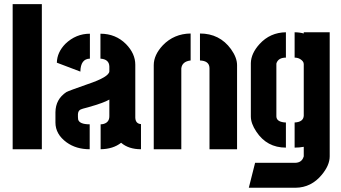

<svg xmlns="http://www.w3.org/2000/svg" viewBox="-20 -719 1644 925"><path d="M41 0V-699.2H181.6V0Z M247.1 -128.9Q247.1 -72.3 300.8 -33.2Q346.7 0 412.1 0V-120.1Q362.3 -120.1 356.4 -143.6Q355.5 -149.4 355.5 -155.3V-168.9Q356.4 -185.5 368.2 -191.4Q373 -194.3 404.3 -202.1Q480.5 -223.6 506.8 -239.3V-159.2Q506.8 -129.9 479.5 -122.1Q472.7 -120.1 464.8 -120.1V0Q525.4 -1 563.5 -31.2Q599.6 0 659.2 0V-121.1Q632.8 -123 631.8 -152.3V-407.2Q631.8 -460.9 586.9 -506.8Q537.1 -556.6 463.9 -556.6V-436.5Q505.9 -433.6 506.8 -398.4V-376Q506.8 -348.6 402.3 -313.5Q312.5 -282.2 299.8 -275.4Q248 -241.2 247.1 -178.7ZM253.9 -417 367.2 -374Q368.2 -435.5 413.1 -436.5V-556.6Q345.7 -556.6 294.9 -507.8Q254.9 -466.8 253.9 -417Z M720.7 0V-405.3Q720.7 -454.1 764.6 -501Q818.4 -556.6 898.4 -557.6V-427.7Q857.4 -422.9 853.5 -389.6V0ZM943.4 -427.7V-557.6Q1038.1 -557.6 1092.8 -482.4Q1122.1 -441.4 1122.1 -405.3V0H989.3V-389.6Q989.3 -421.9 953.1 -426.8Q948.2 -427.7 943.4 -427.7Z M1178.7 185.5 1209 65.4H1402.3Q1433.6 64.5 1442.4 37.1Q1443.4 35.2 1443.4 34.2V-11.7Q1422.9 -7.8 1399.4 -7.8V-128.9Q1441.4 -130.9 1443.4 -161.1V-410.2Q1443.4 -423.8 1425.8 -434.6Q1414.1 -441.4 1399.4 -441.4V-563.5Q1422.9 -563.5 1443.4 -557.6V-563.5H1568.4V34.2Q1568.4 77.1 1530.3 123Q1479.5 184.6 1404.3 185.5ZM1188.5 -158.2V-415Q1189.5 -461.9 1230.5 -506.8Q1281.2 -562.5 1357.4 -563.5V-441.4Q1322.3 -441.4 1312.5 -416Q1311.5 -413.1 1311.5 -412.1V-159.2Q1311.5 -136.7 1339.8 -130.9Q1347.7 -128.9 1357.4 -128.9V-7.8Q1265.6 -7.8 1214.8 -85Q1188.5 -124 1188.5 -158.2Z"/></svg>

Font: Post No Bills Jaffna ExtraBold
Style: Regular
Weight: 800
Designer: Kosala Senevirathne, Siva Puranthara, Lasantha Premarathna, Tharique Azeez
Foundry: Mooniak
Version: Version 1.220 ; ttfautohint (v1.6)